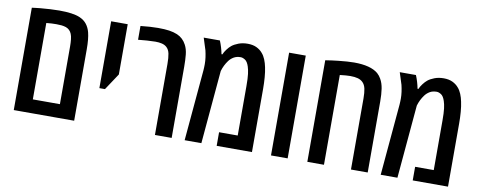

<svg xmlns="http://www.w3.org/2000/svg" viewBox="-58 -900 2893 1159"><g transform="rotate(10 1389.0 -320.0)"><path d="M60.5 0V-627.4Q68.8 -628.4 81.8 -630.1Q94.7 -631.8 110.4 -633.3Q141.6 -636.2 172.1 -637.9Q202.6 -639.6 227.5 -639.6Q312.5 -639.6 354 -621.6Q381.3 -609.9 397.5 -589.1Q413.6 -568.4 420.9 -540Q425.8 -520.5 428.2 -495.4Q430.7 -470.2 430.7 -437V0ZM162.6 -83.5H328.6V-437Q328.6 -460.4 326.4 -480.5Q324.2 -500.5 318.8 -513.2Q308.6 -538.6 283.2 -547.9Q270 -552.2 256.1 -553.7Q242.2 -555.2 223.6 -555.2Q207.5 -555.2 193.8 -554.4Q180.2 -553.7 162.6 -551.8Z M546.4 -220.2V-629.9H647.9V-321.8L580.6 -220.2Z M925.8 0V-435.1Q925.8 -473.6 920.7 -498.3Q915.5 -522.9 900.4 -536.1Q888.2 -546.9 870.6 -551Q853 -555.2 831.1 -555.2Q812 -555.2 779.3 -553Q746.6 -550.8 725.6 -548.3V-632.8Q756.3 -636.2 783.4 -637.9Q810.5 -639.6 832.5 -639.6Q873.5 -639.6 901.4 -635.5Q929.2 -631.3 951.2 -622.1Q988.8 -606 1008.3 -568.4Q1021.5 -543.9 1024.9 -510.5Q1028.3 -477.1 1028.3 -435.1V0Z M1107.9 0 1146.5 -436Q1147 -443.4 1147.5 -453.6Q1147.9 -463.9 1147.9 -473.1Q1147.9 -493.7 1145 -514.6Q1142.1 -535.6 1137.2 -556.2Q1132.8 -571.8 1127.9 -585.4Q1121.1 -607.4 1113.8 -629.9H1212.9Q1229 -590.8 1236.8 -549.8H1242.2Q1248 -564.5 1260.5 -581.1Q1272.9 -597.7 1286.1 -608.4Q1301.3 -620.6 1326.2 -630.1Q1351.1 -639.6 1382.3 -639.6Q1414.1 -639.6 1436.8 -628.7Q1459.5 -617.7 1473.6 -600.6Q1486.8 -585.9 1495.6 -564.5Q1504.4 -543 1509.3 -518.6Q1515.1 -491.7 1517.8 -457.3Q1520.5 -422.9 1520.5 -387.2V0H1304.2V-83.5H1418.5V-386.7Q1418.5 -434.6 1415 -460.9Q1411.6 -487.3 1405.8 -504.4Q1396.5 -533.2 1381.6 -542.7Q1366.7 -552.2 1354.5 -552.2Q1329.6 -552.2 1312.3 -542Q1294.9 -531.7 1283.2 -516.1Q1260.7 -485.8 1250 -449.2L1210.4 0Z M1637.2 0V-629.9H1739.3V0Z M1859.9 0V-622.6Q1880.9 -626 1900.9 -628.7Q1920.9 -631.3 1939.5 -633.3Q1966.3 -636.2 1990.5 -637.9Q2014.6 -639.6 2034.7 -639.6Q2135.7 -639.6 2181.6 -601.1Q2196.3 -587.9 2205.6 -570.8Q2219.7 -546.4 2224.9 -512.7Q2230 -479 2230 -435.1V0H2127.4V-435.1Q2127.4 -471.2 2122.3 -494.9Q2117.2 -518.6 2103.5 -532.2Q2090.8 -544.9 2072 -550Q2053.2 -555.2 2025.9 -555.2Q2001.5 -555.2 1961.9 -550.3V0Z M2309.6 0 2348.1 -436Q2348.6 -443.4 2349.1 -453.6Q2349.6 -463.9 2349.6 -473.1Q2349.6 -493.7 2346.7 -514.6Q2343.8 -535.6 2338.9 -556.2Q2334.5 -571.8 2329.6 -585.4Q2322.8 -607.4 2315.4 -629.9H2414.6Q2430.7 -590.8 2438.5 -549.8H2443.8Q2449.7 -564.5 2462.2 -581.1Q2474.6 -597.7 2487.8 -608.4Q2502.9 -620.6 2527.8 -630.1Q2552.7 -639.6 2584 -639.6Q2615.7 -639.6 2638.4 -628.7Q2661.1 -617.7 2675.3 -600.6Q2688.5 -585.9 2697.3 -564.5Q2706.1 -543 2710.9 -518.6Q2716.8 -491.7 2719.5 -457.3Q2722.2 -422.9 2722.2 -387.2V0H2505.9V-83.5H2620.1V-386.7Q2620.1 -434.6 2616.7 -460.9Q2613.3 -487.3 2607.4 -504.4Q2598.1 -533.2 2583.3 -542.7Q2568.4 -552.2 2556.2 -552.2Q2531.2 -552.2 2513.9 -542Q2496.6 -531.7 2484.9 -516.1Q2462.4 -485.8 2451.7 -449.2L2412.1 0Z"/></g></svg>

Font: Open Sans Condensed SemiBold
Style: Regular
Weight: 600
Width: 3
Designer: Monotype Design Team
Foundry: Monotype Imaging Inc.
Version: Version 3.000; ttfautohint (v1.8.4)